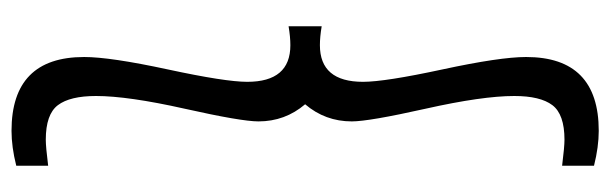

<svg xmlns="http://www.w3.org/2000/svg" viewBox="-374 -416 1034 325"><g transform="rotate(-90 142.5 -254.0)"><path d="M24 181Q56 185 68 185Q111 185 126.5 164.5Q142 144 142 100Q142 46 120.5 -50Q99 -146 99 -175Q99 -220 128 -254Q99 -288 99 -333Q99 -362 120.5 -458Q142 -554 142 -608Q142 -652 126.5 -672.5Q111 -693 68 -693Q56 -693 24 -689V-743Q56 -751 83 -751Q208 -751 208 -628Q208 -584 187 -486.5Q166 -389 166 -352Q166 -279 228 -279Q242 -279 260 -282V-226Q242 -229 228 -229Q166 -229 166 -156Q166 -119 187 -21.5Q208 76 208 120Q208 243 83 243Q56 243 24 235Z"/></g></svg>

Font: Lobster Two
Style: Bold
Weight: 700
Designer: Pablo Impallari
Foundry: Pablo Impallari. www.impallari.com
Version: Version 1.006